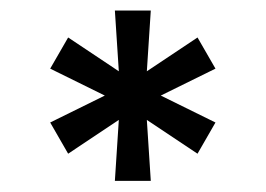

<svg xmlns="http://www.w3.org/2000/svg" viewBox="-20 -749 491 355"><path d="M258.8 -729.5 251.5 -617.2 345.2 -679.7 378.4 -622.1 277.3 -572.3 378.4 -522.5 345.2 -464.8 251.5 -527.3 258.8 -414.6H192.4L199.7 -527.3L106 -464.8L72.8 -522.5L173.8 -572.3L72.8 -622.1L106 -679.7L199.7 -617.2L192.4 -729.5Z"/></svg>

Font: NMS Futura Pro Book
Style: Regular
Weight: 400
Designer: Blend3rman
Version: Version 0.1